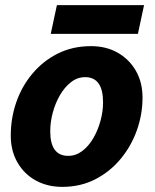

<svg xmlns="http://www.w3.org/2000/svg" viewBox="-20 -717 606 749"><path d="M22 -188Q22 -257 44 -319.5Q66 -382 107.5 -431Q149 -480 206.5 -508.5Q264 -537 335 -537Q394 -537 439 -511.5Q484 -486 510 -441Q536 -396 536 -336Q536 -271 514 -209Q492 -147 450.5 -97Q409 -47 351.5 -17.5Q294 12 223 12Q165 12 119.5 -13Q74 -38 48 -83.5Q22 -129 22 -188ZM176 -205Q176 -109 246 -109Q276 -109 301 -128Q326 -147 344 -178Q362 -209 372 -245.5Q382 -282 382 -318Q382 -416 312 -416Q282 -416 257 -396.5Q232 -377 214 -346Q196 -315 186 -278Q176 -241 176 -205ZM178 -585 202 -697H542L518 -585Z"/></svg>

Font: Radio Canada
Style: Bold Italic
Weight: 700
Italic angle: -12°
Designer: Charles Daoud, Etienne Aubert Bonn, Alexandre Saumier Demers, Jacques Le Bailly
Foundry: Radio-Canada
Version: Version 2.104; ttfautohint (v1.8.4.7-5d5b);gftools[0.9.28.de